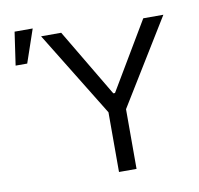

<svg xmlns="http://www.w3.org/2000/svg" viewBox="-84 -861 985 949"><g transform="rotate(-10 408.5 -386.5)"><path d="M174.7 -727.3 437.5 -299.7V0H525.6V-299.7L788.4 -727.3H687.5L485.8 -387.8H477.3L275.6 -727.3ZM25.6 -606.5H83.8L140.6 -772.7H49.7Z"/></g></svg>

Font: Karasuma Gothic
Style: Regular
Weight: 400
Designer: Rasmus Andersson, Ryoko Nishizuka
Foundry: Genbu
Version: Version 1.00